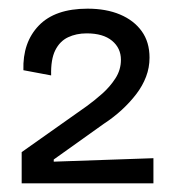

<svg xmlns="http://www.w3.org/2000/svg" viewBox="-20 -693 400 443"><path d="M30 -270V-342L180 -448Q198 -461 216 -477Q234 -493 246.5 -512.5Q259 -532 259 -555Q259 -582 238.5 -599Q218 -616 180 -616Q156 -616 137 -607Q118 -598 107.5 -577Q97 -556 98 -519L34 -531Q32 -595 69.5 -634Q107 -673 182 -673Q225 -673 257 -659.5Q289 -646 307 -621Q325 -596 325 -560Q325 -537 317 -516Q309 -495 294.5 -476Q280 -457 261 -439.5Q242 -422 219 -407L104 -325V-320L334 -328V-270Z"/></svg>

Font: Bricolage Grotesque 72pt Light
Style: Regular
Weight: 300
Designer: Mathieu Triay
Foundry: Atelier Triay
Version: Version 1.001;gftools[0.9.33.dev8+g029e19f]